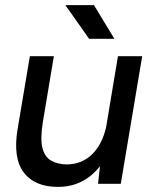

<svg xmlns="http://www.w3.org/2000/svg" viewBox="-20 -720 601 752"><path d="M364 0 374 -92 442 -500H537L453 0ZM49 -215 97 -500H191L148 -243ZM148 -243Q137 -175 146.5 -139.5Q156 -104 181 -90.5Q206 -77 240 -76Q303 -76 344.5 -119.5Q386 -163 400 -242L440 -239Q427 -159 394.5 -103Q362 -47 315 -17.5Q268 12 207 12Q116 12 73 -44.5Q30 -101 49 -215ZM329 -568 236 -700H348L428 -568Z"/></svg>

Font: Figtree Light Medium
Style: Italic
Weight: 500
Italic angle: -9.5°
Version: Version 2.000